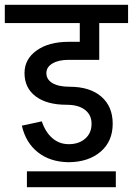

<svg xmlns="http://www.w3.org/2000/svg" viewBox="-55 -658 553 799"><path d="M231 -409Q189 -409 163.5 -394Q138 -379 138 -354Q138 -327 163.5 -312Q189 -297 235 -297Q319 -297 366.5 -256Q414 -215 414 -143Q414 -70 364 -27Q314 16 232 17H231H230Q154 16 103 -24Q52 -64 36 -135L119 -153Q134 -108 163 -83Q192 -58 231 -58Q273 -58 299.5 -81Q326 -104 326 -143Q326 -180 298.5 -201Q271 -222 222 -222Q140 -222 93.5 -257Q47 -292 47 -354Q47 -412 97.5 -448Q148 -484 231 -484H277V-562H-35V-638H478V-562H358V-409ZM427 121H57V55H427Z"/></svg>

Font: Akshar
Style: Regular
Weight: 400
Designer: Tall Chai
Foundry: Tall Chai
Version: Version 1.000